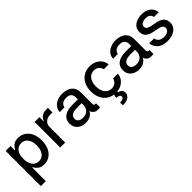

<svg xmlns="http://www.w3.org/2000/svg" viewBox="173 -1614 2893 2893"><g transform="rotate(-45 1619.5 -168.0)"><path d="M71.4 204.5V-545.5H175.1V-457H183.9Q193.5 -474.1 210.8 -496.4Q228 -518.8 259.1 -535.7Q290.1 -552.6 340.6 -552.6Q406.6 -552.6 458.3 -519.2Q509.9 -485.8 539.8 -422.9Q569.6 -360.1 569.6 -271.7Q569.6 -183.6 540.1 -120.2Q510.7 -56.8 459.2 -23.1Q407.7 10.7 341.6 10.7Q291.9 10.7 260.7 -6Q229.4 -22.7 211.5 -45.1Q193.5 -67.5 183.9 -84.9H177.6V204.5ZM175.4 -272.7Q175.4 -186.8 212.4 -133.3Q249.3 -79.9 317.8 -79.9Q365.4 -79.9 397.5 -105.3Q429.7 -130.7 446 -174.4Q462.4 -218 462.4 -272.7Q462.4 -327.1 446.2 -369.9Q430 -412.6 398.1 -437.5Q366.1 -462.4 317.8 -462.4Q248.2 -462.4 211.8 -410.3Q175.4 -358.3 175.4 -272.7Z M688.6 0V-545.5H791.2V-458.8H796.9Q811.8 -502.8 849.6 -528.2Q887.4 -553.6 935.4 -553.6H980.5V-456H925.1Q868.6 -456 831.7 -421.3Q794.7 -386.7 794.7 -333.1V0Z M1227.3 11.4Q1175.4 11.4 1133.5 -8.5Q1091.6 -28.4 1067.1 -65.5Q1042.6 -102.6 1042.6 -154.5Q1042.6 -216.3 1073.2 -253.9Q1103.7 -291.5 1155.7 -308.6Q1207.7 -325.6 1272 -325.3H1389.9V-369.7Q1389.9 -413.7 1363.3 -440.7Q1336.6 -467.7 1285.2 -467Q1225.1 -467.7 1195.1 -441.8Q1165.1 -415.8 1164.4 -382.8L1061.8 -382.1Q1062.9 -432.2 1092.2 -470.9Q1121.4 -509.6 1171.5 -531.6Q1221.6 -553.6 1284.4 -553.3Q1335.6 -553.6 1384.2 -535.9Q1432.9 -518.1 1464.7 -476.6Q1496.4 -435 1496.1 -362.9L1495.7 -119Q1495.7 -99.4 1509.1 -93Q1522.4 -86.6 1540.5 -88.8H1541.9V-4.6Q1538.4 -4.6 1529.7 -2.3Q1521 0 1504.3 0Q1460.9 0 1436.6 -14.7Q1412.3 -29.5 1402.3 -47.4Q1392.4 -65.3 1392.4 -74.2V-74.9H1388.1Q1378.6 -55.4 1357.8 -35.3Q1337 -15.3 1304.7 -2Q1272.4 11.4 1227.3 11.4ZM1249.6 -73.2Q1316.4 -73.2 1353 -110.8Q1389.6 -148.4 1389.6 -198.9V-244H1288Q1215.6 -244 1181.3 -220.3Q1147 -196.7 1147 -153.4Q1147 -113.6 1175.8 -93.4Q1204.5 -73.2 1249.6 -73.2Z M1866.8 11Q1787.6 11 1730.6 -25Q1673.7 -61.1 1643.1 -124.6Q1612.6 -188.2 1612.6 -270.2Q1612.6 -353.7 1643.8 -417.3Q1675.1 -480.8 1732.1 -516.7Q1789.1 -552.6 1865.8 -552.6Q1927.9 -552.6 1976.6 -529.7Q2025.2 -506.7 2055.2 -465.6Q2085.2 -424.4 2090.9 -369.3H1987.6Q1979 -407.7 1948.7 -435.4Q1918.3 -463.1 1867.5 -463.1Q1801.1 -463.1 1760.5 -411.8Q1719.8 -360.4 1719.8 -272.7Q1719.8 -183.6 1759.9 -131.2Q1800.1 -78.8 1867.5 -78.8Q1913 -78.8 1945.3 -103.7Q1977.6 -128.6 1987.6 -172.6H2090.9Q2085.2 -119.7 2056.5 -78.1Q2027.7 -36.6 1979.6 -12.8Q1931.5 11 1866.8 11ZM1828.5 -2.8H1898.1L1892.4 26.3Q1922.9 30.9 1946.2 51Q1969.5 71 1969.5 111.2Q1969.8 159.4 1928.1 189.1Q1886.4 218.8 1807.5 218.8L1805.4 159.4Q1842.3 159.4 1865.2 148.8Q1888.1 138.1 1888.5 114.3Q1888.8 90.6 1870.9 80.8Q1853 71 1813.9 67.5Z M2364.3 11.4Q2312.5 11.4 2270.6 -8.5Q2228.7 -28.4 2204.2 -65.5Q2179.7 -102.6 2179.7 -154.5Q2179.7 -216.3 2210.2 -253.9Q2240.8 -291.5 2292.8 -308.6Q2344.8 -325.6 2409.1 -325.3H2527V-369.7Q2527 -413.7 2500.4 -440.7Q2473.7 -467.7 2422.2 -467Q2362.2 -467.7 2332.2 -441.8Q2302.2 -415.8 2301.5 -382.8L2198.9 -382.1Q2199.9 -432.2 2229.2 -470.9Q2258.5 -509.6 2308.6 -531.6Q2358.7 -553.6 2421.5 -553.3Q2472.7 -553.6 2521.3 -535.9Q2570 -518.1 2601.7 -476.6Q2633.5 -435 2633.2 -362.9L2632.8 -119Q2632.8 -99.4 2646.1 -93Q2659.4 -86.6 2677.6 -88.8H2679V-4.6Q2675.4 -4.6 2666.7 -2.3Q2658 0 2641.3 0Q2598 0 2573.7 -14.7Q2549.4 -29.5 2539.4 -47.4Q2529.5 -65.3 2529.5 -74.2V-74.9H2525.2Q2515.6 -55.4 2494.9 -35.3Q2474.1 -15.3 2441.8 -2Q2409.4 11.4 2364.3 11.4ZM2386.7 -73.2Q2453.5 -73.2 2490.1 -110.8Q2526.6 -148.4 2526.6 -198.9V-244H2425.1Q2352.6 -244 2318.4 -220.3Q2284.1 -196.7 2284.1 -153.4Q2284.1 -113.6 2312.9 -93.4Q2341.6 -73.2 2386.7 -73.2Z M3179.3 -391.7H3078.1Q3077.8 -404.1 3068.7 -422.2Q3059.7 -440.3 3037.3 -454.4Q3014.9 -468.4 2974.1 -468.4Q2929 -468.4 2897.9 -448.7Q2866.8 -429 2866.8 -397.4Q2866.8 -364.3 2888 -349.8Q2909.1 -335.2 2954.2 -326L3044.4 -308.2Q3128.2 -291.5 3160.9 -253.2Q3193.5 -214.8 3193.5 -157Q3193.5 -108 3165.7 -70Q3137.8 -32 3088.1 -10.5Q3038.4 11 2972.3 11Q2908 11 2864.9 -6.6Q2821.7 -24.1 2796.3 -51.3Q2771 -78.5 2759.9 -108.3Q2748.9 -138.1 2748.2 -162.6H2854Q2854.8 -122.9 2887.8 -96.9Q2920.8 -71 2979.4 -71Q3031.6 -71 3060 -94.5Q3088.4 -117.9 3088.4 -149.1Q3088.4 -174.7 3071 -193.4Q3053.6 -212 3007.5 -221.2L2911.9 -240.4Q2834.5 -256 2798.5 -292.8Q2762.4 -329.5 2762.8 -391.7Q2762.8 -440 2789.8 -476.2Q2816.8 -512.4 2864.3 -532.5Q2911.9 -552.6 2973.4 -552.6Q3033.7 -552.6 3073.3 -535.7Q3112.9 -518.8 3136 -493.1Q3159.1 -467.3 3169 -440Q3179 -412.6 3179.3 -391.7Z"/></g></svg>

Font: Inter Zeller Medium
Style: Regular
Weight: 500
Designer: Rasmus Andersson; Joe Bland
Foundry: zeller
Version: Version 3.015;git-dec3a8cb1